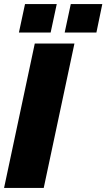

<svg xmlns="http://www.w3.org/2000/svg" viewBox="-23 -924 523 944"><path d="M148 -710H343L192 0H-3ZM70 -764 100 -904H256L226 -764ZM295 -764 325 -904H480L451 -764Z"/></svg>

Font: Raleway Thin Black
Style: Italic
Weight: 900
Italic angle: -12°
Version: Version 4.026